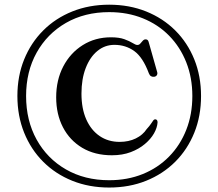

<svg xmlns="http://www.w3.org/2000/svg" viewBox="-20 -772 954 839"><path d="M457 47.5Q545 47.5 618.5 18Q692 -11.5 745.8 -65.2Q799.5 -119 829 -192Q858.5 -265 858.5 -352.5Q858.5 -439.5 829 -512.5Q799.5 -585.5 745.8 -639Q692 -692.5 618.5 -722Q545 -751.5 457 -751.5Q369.5 -751.5 296 -722Q222.5 -692.5 168.8 -638.8Q115 -585 85.5 -512.2Q56 -439.5 56 -352.5Q56 -265.5 85.5 -192.2Q115 -119 168.8 -65.2Q222.5 -11.5 296 18Q369.5 47.5 457 47.5ZM457 15.5Q350 15.5 268 -31.8Q186 -79 140 -162.2Q94 -245.5 94 -352.5Q94 -459 140 -541.8Q186 -624.5 268 -671.8Q350 -719 457 -719Q537.5 -719 604.2 -692Q671 -665 719.2 -615.8Q767.5 -566.5 794 -499.5Q820.5 -432.5 820.5 -352.5Q820.5 -272 794 -204.8Q767.5 -137.5 719 -88Q670.5 -38.5 604 -11.5Q537.5 15.5 457 15.5ZM668.5 -237Q667 -214 653 -189.2Q639 -164.5 613.2 -142.8Q587.5 -121 551.2 -107.2Q515 -93.5 469 -93.5Q394 -93.5 339.2 -126.2Q284.5 -159 255 -216Q225.5 -273 225.5 -346.5Q225.5 -422.5 256.5 -481.8Q287.5 -541 341.8 -575Q396 -609 465 -609Q500.5 -609 523.2 -600.8Q546 -592.5 559.5 -584Q573 -575.5 580 -575.5Q588 -575.5 593.2 -581.8Q598.5 -588 604 -594Q609.5 -600 616 -600Q622 -600 625.2 -597Q628.5 -594 630.5 -585.5L667 -456.5Q669 -449 665.2 -443.2Q661.5 -437.5 653.5 -436.5Q646 -435.5 640 -439Q634 -442.5 630.5 -451.5Q604.5 -521.5 566.8 -548.8Q529 -576 480 -576Q438 -576 405.5 -549.2Q373 -522.5 354.5 -474.5Q336 -426.5 336 -363Q336 -297.5 357 -250.2Q378 -203 415.5 -177.5Q453 -152 502.5 -152Q542.5 -152 573.2 -167Q604 -182 621 -208Q633.5 -221.5 639.8 -231.2Q646 -241 650 -246Q654 -251 659.5 -250.5Q668.5 -249.5 668.5 -237Z"/></svg>

Font: Fraunces 36pt
Style: Regular
Weight: 400
Version: Version 1.000;[b76b70a41]